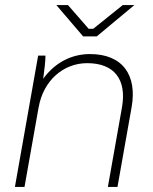

<svg xmlns="http://www.w3.org/2000/svg" viewBox="-20 -740 606 760"><path d="M39 0H77L133 -316V-315C151 -420 230 -490 325 -490C432 -490 482 -426 463 -316L407 0H445L501 -316C523 -440 468 -526 336 -526C263 -526 197 -492 151 -428C156 -466 160 -498 160 -520H131ZM309 -596H363L512 -720H466L349 -626H331L249 -720H203Z"/></svg>

Font: Fixel Text 20240404 ExtraLight
Style: Italic
Weight: 200
Width: 4
Italic angle: -10°
Designer: AlfaBravo + MacPaw
Foundry: Kyrylo Tkachov, Marchela Mozhyna, Serhii Makarenko, Maria Weinstein, Zakhar Kryvoshyya
Version: Version 1.211;Glyphs 3.2 (3225)